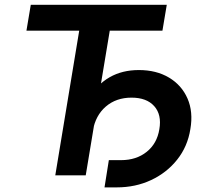

<svg xmlns="http://www.w3.org/2000/svg" viewBox="-20 -748 883 819"><path d="M92.8 -617.2 111.3 -727.5H691.4L672.9 -617.2H448.2L345.7 0H215.8L317.9 -617.2ZM425.8 51.3 444.3 -64.9H496.6Q561.5 -64.9 605.7 -100.3Q649.9 -135.7 659.7 -196.8Q670.4 -258.8 637.9 -295.2Q605.5 -331.5 541 -331.5Q475.6 -331.5 431.4 -293.5Q387.2 -255.4 376 -189.9H313Q326.7 -272.5 360.6 -330.3Q394.5 -388.2 448 -418.7Q501.5 -449.2 572.3 -449.2Q647 -449.2 700.9 -417Q754.9 -384.8 779.8 -327.9Q804.7 -271 792 -197.3Q780.3 -123 735.8 -67.1Q691.4 -11.2 624.8 20Q558.1 51.3 478 51.3Z"/></svg>

Font: Inter 20pt SemiBold
Style: Italic
Weight: 600
Italic angle: -9.3988°
Version: Version 4.001;git-66647c0bb